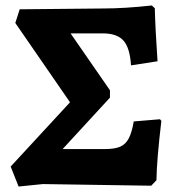

<svg xmlns="http://www.w3.org/2000/svg" viewBox="-20 -676 648 702"><path d="M19 -67 236 -302 36 -592 52 -642 356 -645Q436 -645 535 -656L546 -646Q548 -568 556 -452L459 -437Q455 -501 431.5 -527.5Q408 -554 355 -554H238L382 -346V-319L209 -131H364Q399 -131 419 -139.5Q439 -148 450.5 -169.5Q462 -191 469 -232L565 -240L570 -234Q553 -91 552 -17L533 3L137 -3L48 6Z"/></svg>

Font: Alegreya SC ExtraBold
Style: Regular
Weight: 800
Designer: Juan Pablo del Peral
Foundry: Huerta Tipografica
Version: Version 2.007; ttfautohint (v1.6)